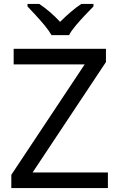

<svg xmlns="http://www.w3.org/2000/svg" viewBox="-20 -964 612 984"><path d="M533 0H38V-68L414 -634H50V-714H523V-646L147 -80H533ZM244 -784Q231 -807 209 -833.5Q187 -860 163 -886Q139 -912 121 -931V-944H181Q207 -927 235 -903Q263 -879 288 -852Q315 -879 343 -903Q371 -927 397 -944H459V-931Q440 -912 415.5 -886Q391 -860 368.5 -833.5Q346 -807 334 -784Z"/></svg>

Font: Noto Sans Canadian Aboriginal
Style: Regular
Weight: 400
Designer: Monotype Design Team, Typotheque's Kevin King
Foundry: Monotype Imaging Inc.
Version: Version 2.002